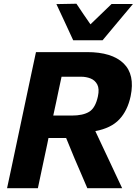

<svg xmlns="http://www.w3.org/2000/svg" viewBox="-20 -986 732 1006"><path d="M17 0Q29.5 -57.5 40.8 -111Q52 -164.5 66.5 -232.5L117.5 -473.5Q132.5 -543.5 144 -598.5Q155.5 -653.5 168.5 -713H436Q566.5 -713 627.2 -654.2Q688 -595.5 664.5 -482Q648.5 -406.5 605.2 -360.5Q562 -314.5 479.5 -299L522.5 -207.5Q538 -174.5 555.8 -136.8Q573.5 -99 590.2 -63.2Q607 -27.5 620 0H437.5Q419.5 -42 403.2 -80.2Q387 -118.5 370.5 -156L326.5 -263H234L228 -233Q213.5 -164.5 202 -111.2Q190.5 -58 178.5 0ZM405 -584H302.5Q295.5 -553 288.8 -520Q282 -487 274 -449.5L259 -380.5H356Q415 -380.5 447.5 -400.5Q480 -420.5 493 -481Q501.5 -520.5 489.8 -543Q478 -565.5 454.8 -574.8Q431.5 -584 405 -584ZM363.5 -775Q341.5 -823 319.5 -870.2Q297.5 -917.5 275.5 -964.5L380.5 -966.5Q398 -939.5 416.5 -912.8Q435 -886 454 -858.5Q482 -885.5 509.5 -912Q537 -938.5 564.5 -965H676.5Q636 -917 596.8 -870Q557.5 -823 517.5 -775Z"/></svg>

Font: Commissioner
Style: Bold Italic
Weight: 700
Italic angle: -12°
Designer: Kostas Bartsokas
Foundry: Kostas Bartsokas
Version: Version 1.000; ttfautohint (v1.8.3)